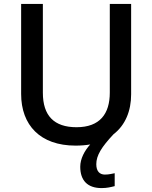

<svg xmlns="http://www.w3.org/2000/svg" viewBox="-20 -734 779 981"><path d="M472 105C472 60 499 17 560 -48C621 -95 650 -168 650 -252V-714H541V-261C541 -152 490 -84 371 -84C256 -84 199 -143 199 -260V-714H88V-254C88 -95 185 10 366 10C393 10 418 8 441 4C412 36 390 77 390 118C390 188 427 227 499 227C527 227 546 222 566 217V151C554 153 538 158 516 158C490 158 472 142 472 105Z"/></svg>

Font: Noto Sans Balinese Medium
Style: Regular
Weight: 500
Designer: Aditya Bayu, David Williams
Foundry: David Williams
Version: Version 2.005